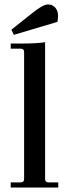

<svg xmlns="http://www.w3.org/2000/svg" viewBox="-20 -840 310 860"><path d="M42 -684 31 -707 128 -784Q173 -820 194 -820Q215 -820 227.5 -806Q240 -792 240 -768Q240 -754 237 -742ZM28 0V-23H72Q88 -23 88 -39V-606Q88 -622 72 -622H28V-645H76Q146 -645 182 -651V-39Q182 -23 198 -23H241V0Z"/></svg>

Font: Arapey
Style: Regular
Weight: 400
Designer: Eduardo Rodriguez Tunni
Foundry: Eduardo Rodriguez Tunni
Version: Version 4.000